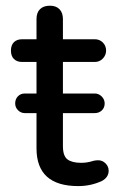

<svg xmlns="http://www.w3.org/2000/svg" viewBox="-20 -629 423 660"><path d="M353.5 -42Q353.5 -19.5 330.1 -6.8Q292 10.7 249 10.7Q105.5 10.7 105.5 -119.1V-240.2H65.4Q51.8 -240.2 42 -250Q32.2 -259.8 32.2 -273.4Q32.2 -288.1 41.5 -297.9Q50.8 -307.6 65.4 -307.6H105.5V-416H56.6Q38.1 -416 27.8 -426.3Q17.6 -436.5 17.6 -455.1Q17.6 -473.6 27.8 -483.9Q38.1 -494.1 56.6 -494.1H105.5V-563.5Q105.5 -585.9 117.7 -597.7Q129.9 -609.4 151.4 -609.4Q172.9 -609.4 184.6 -597.2Q196.3 -585 196.3 -563.5V-494.1H305.7Q322.3 -494.1 333.5 -482.9Q344.7 -471.7 344.7 -455.1Q344.7 -439.5 333.5 -427.7Q322.3 -416 305.7 -416H196.3V-307.6H305.7Q319.3 -307.6 329.6 -297.4Q339.8 -287.1 339.8 -273.4Q339.8 -258.8 330.1 -249.5Q320.3 -240.2 305.7 -240.2H196.3V-127Q196.3 -92.8 211.9 -81.1Q227.5 -69.3 258.8 -69.3Q279.3 -69.3 297.9 -75.2Q299.8 -75.2 300.8 -76.2Q310.5 -78.1 317.4 -78.1Q332 -78.1 342.8 -67.4Q353.5 -56.6 353.5 -42Z"/></svg>

Font: FakePearl
Style: Regular
Weight: 400
Version: Version 1.2